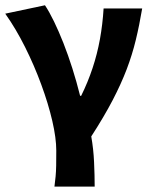

<svg xmlns="http://www.w3.org/2000/svg" viewBox="-21 -528 574 725"><path d="M184.6 176.7Q187.2 156.2 189 138Q190.7 119.9 191.1 97.4Q191.5 74.9 191.5 40.7Q191.5 -6.4 176.5 -71.3Q161.5 -136.2 134.9 -208.5Q108.4 -280.8 73.5 -350.6Q38.6 -420.3 -1.2 -476.4L148.8 -508.1Q165.2 -483.5 183 -446.8Q200.8 -410.1 218.5 -365.3Q236.1 -320.5 252.3 -269.6Q268.4 -218.8 281.5 -166.2H285.5Q311 -217.9 328.6 -271.1Q346.2 -324.2 356.4 -380.2Q366.5 -436.1 370.2 -496.1H515.9Q505.3 -432.8 491.8 -377.2Q478.4 -321.7 457.4 -266.4Q436.3 -211.1 404.3 -149.6Q372.3 -88.1 323.6 -12.8Q331.9 33.8 334.2 84.2Q336.5 134.7 336.5 176.7Z"/></svg>

Font: Source Sans Variable
Style: Regular
Weight: 200
Designer: Paul D. Hunt
Foundry: Adobe Systems Incorporated
Version: Version 3.006;hotconv 1.0.111;makeotfexe 2.5.65597